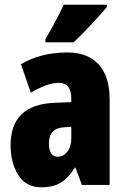

<svg xmlns="http://www.w3.org/2000/svg" viewBox="-20 -786 535 816"><path d="M446 -363V0H328L301 -73H298Q270 -29 238 -9.5Q206 10 156 10Q90 10 57.5 -42Q25 -94 25 -169Q25 -341 211 -349L283 -352V-366Q283 -434 230 -434Q182 -434 111 -392L69 -513Q153 -563 267 -563Q352 -563 399 -512.5Q446 -462 446 -363ZM253 -245Q188 -242 188 -176Q188 -120 226 -120Q250 -120 266.5 -141.5Q283 -163 283 -198V-247ZM434 -756Q411 -728 369.5 -683.5Q328 -639 293 -606H173V-620Q213 -686 251 -766H434Z"/></svg>

Font: Noto Sans UI CondBlack
Style: Regular
Weight: 900
Width: 3
Designer: Monotype Design Team
Foundry: Monotype Imaging Inc.
Version: Version 1.001